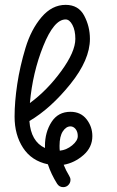

<svg xmlns="http://www.w3.org/2000/svg" viewBox="-20 -680 480 790"><path d="M300 -120Q300 -138 291 -149Q282 -160 270 -160Q252 -160 238.5 -139.5Q225 -119 225 -80Q225 -67 226 -60Q254 -63 277 -82Q300 -101 300 -120ZM290 -520Q290 -555 278 -577.5Q266 -600 250 -600Q202 -600 158 -490.5Q114 -381 103 -256Q174 -308 232 -387.5Q290 -467 290 -520ZM40 -200Q40 -261 51 -334Q62 -407 85 -483Q108 -559 151 -609.5Q194 -660 250 -660Q303 -660 326.5 -615.5Q350 -571 350 -520Q350 -434 269.5 -334Q189 -234 101 -182Q107 -98 165 -71V-80Q165 -136 192 -178Q219 -220 270 -220Q312 -220 336 -189.5Q360 -159 360 -120Q360 -74 323.5 -42Q287 -10 242 -2Q251 21 265 44Q270 52 270 60Q270 72 261.5 81Q253 90 240 90Q224 90 215 76Q190 36 177 -4Q110 -18 75 -71.5Q40 -125 40 -200Z"/></svg>

Font: Pecita
Style: Book
Weight: 400
Width: 7
Version: Version 4.3